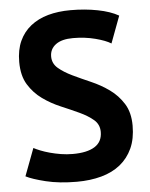

<svg xmlns="http://www.w3.org/2000/svg" viewBox="-52 -757 635 815"><g transform="rotate(-5 265.0 -350.0)"><path d="M362 -188Q362 -220 338.5 -240Q315 -260 279.5 -276.5Q244 -293 202.5 -310.5Q161 -328 125.5 -353.5Q90 -379 66.5 -417Q43 -455 43 -514Q43 -565 60 -602.5Q77 -640 108.5 -665Q140 -690 183 -702Q226 -714 279 -714Q340 -714 394 -703.5Q448 -693 483 -673L440 -558Q418 -572 374 -583.5Q330 -595 279 -595Q231 -595 205.5 -576Q180 -557 180 -525Q180 -495 203.5 -475Q227 -455 262.5 -438Q298 -421 339.5 -403Q381 -385 416.5 -359.5Q452 -334 475.5 -296.5Q499 -259 499 -203Q499 -147 480.5 -106.5Q462 -66 428.5 -39Q395 -12 347.5 1Q300 14 243 14Q168 14 111 0Q54 -14 27 -28L71 -145Q82 -139 99.5 -132Q117 -125 139 -119Q161 -113 185.5 -109Q210 -105 236 -105Q297 -105 329.5 -125.5Q362 -146 362 -188Z"/></g></svg>

Font: PT Sans
Style: Bold
Weight: 700
Version: Version 2.003W OFL; ttfautohint (v1.6)